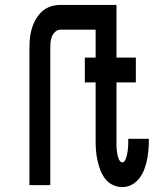

<svg xmlns="http://www.w3.org/2000/svg" viewBox="-20 -755 640 783"><path d="M185 0H100V-557Q100 -573 101 -588.5Q102 -604 105 -619Q108 -634 113 -648.5Q118 -663 126 -676.5Q134 -690 144.5 -701.5Q155 -713 168 -720.5Q181 -728 196 -731.5Q211 -735 227 -735H413V-634H227Q215 -634 205.5 -625.5Q196 -617 191.5 -605.5Q187 -594 186 -582Q185 -570 185 -557ZM479 8Q458 8 439.5 -1Q421 -10 408.5 -26.5Q396 -43 389 -62Q382 -81 377.5 -101Q373 -121 371.5 -141.5Q370 -162 370 -182V-419H326V-520H370V-735H455V-520H534V-419H455V-182Q455 -176 455 -170Q455 -164 455 -157.5Q455 -151 456 -145Q457 -139 457.5 -133Q458 -127 459.5 -121Q461 -115 463 -109.5Q465 -104 469 -98.5Q473 -93 479 -93Q485 -93 488.5 -98.5Q492 -104 494 -110Q496 -116 497.5 -122.5Q499 -129 500 -135Q501 -141 501.5 -147Q502 -153 502.5 -159.5Q503 -166 503 -172Q503 -178 503 -185V-189H587V-180Q587 -160 585 -139.5Q583 -119 579 -100Q575 -81 567.5 -62Q560 -43 547.5 -27Q535 -11 517 -1.5Q499 8 479 8Z"/></svg>

Font: Iosevka Extended
Style: Bold
Weight: 700
Width: 7
Monospace: yes
Designer: Belleve Invis
Foundry: Belleve Invis
Version: Version 32.5.0; ttfautohint (v1.8.4)